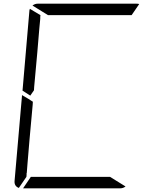

<svg xmlns="http://www.w3.org/2000/svg" viewBox="-20 -1020 856 1040"><path d="M144 -502 102 -529 139 -959Q139 -966 142 -972L199 -938L198 -928V-918L193 -866L182 -735L165 -548L164 -531ZM82 -2Q56 -12 59 -41L99 -500V-505L133 -485L150 -474L158 -469L157 -452L140 -265L129 -134L125 -83L124 -82V-72L123 -62ZM240 -938 156 -990Q169 -1000 184 -1000H452H720Q730 -1000 734 -998L693 -938H663H477H415ZM576 -62 660 -10Q647 0 632 0H364H105L147 -62H153H339H401Z"/></svg>

Font: DSEG14 Modern
Style: Light Italic
Weight: 300
Italic angle: -5°
Designer: Keshikan(Twitter:@keshinomi_88pro)
Version: Version 0.46